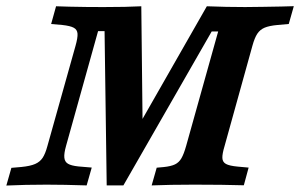

<svg xmlns="http://www.w3.org/2000/svg" viewBox="-38 -591 956 612"><path d="M211.6 -60.5 254.4 -56.9 238.2 0Q166 -2.4 110.6 -2.4Q42.9 -2.4 -17.8 0.4L-1.7 -56L30.5 -58.8Q58.6 -61.6 73.9 -68.3Q89.2 -74.9 97.8 -87.8Q106.4 -100.7 113.2 -125.8L202.8 -445.2Q210 -470.7 209.1 -483.6Q208.2 -496.5 197.2 -502.5Q186.3 -508.6 160.4 -511.4L125 -514.5L140.7 -571Q162.3 -570.5 183.5 -569.7Q212.7 -568.9 242 -568.7Q271.2 -568.5 296.9 -568.5H292.5Q366.3 -568.5 412.4 -571L417 -149L368 -127.4L621.3 -571Q683.4 -568.5 745.1 -568.5H741.8Q776.5 -569 800.8 -569.2Q825.2 -569.4 858.6 -570.2Q883.7 -570.5 898.5 -571.3L882.4 -514.5L846.7 -511.4Q819.9 -508.9 805.3 -502.7Q790.8 -496.5 782.1 -483.4Q773.5 -470.3 766.6 -445.2L677.9 -125.8Q670.2 -100.3 670.8 -87.4Q671.3 -74.4 682.3 -68.4Q693.2 -62.4 719.1 -60L754.5 -56.8L739.2 -0.4Q672.7 -2.4 582.9 -2.4H581.5H579.3Q502.8 -2.4 445.4 0L461.5 -56.5L483.7 -58.5Q507.1 -60.9 519.9 -67.1Q532.6 -73.3 540.3 -86.6Q548 -99.9 555.3 -125.8L657.4 -490.6H636.7L355.3 0H302.1L295.3 -491.7H274.6L172.5 -125.8Q165.7 -101.6 167.1 -88.3Q168.5 -75 178.8 -69Q189.1 -62.9 211.6 -60.5Z"/></svg>

Font: Playfair Micro SmCond SmLight
Style: Italic
Weight: 360
Width: 4
Italic angle: -15.6°
Designer: Claus Eggers Sørensen
Foundry: Claus Eggers Sørensen
Version: Version 2.203;Glyphs 3.3 (3326)